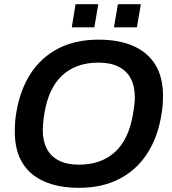

<svg xmlns="http://www.w3.org/2000/svg" viewBox="-20 -888 822 920"><path d="M359 12Q262 12 193 -18Q124 -48 87.5 -107.5Q51 -167 51 -256Q51 -280 52.5 -303Q54 -326 58 -348Q76 -457 127 -535.5Q178 -614 260 -656Q342 -698 452 -698Q549 -698 618 -668Q687 -638 724 -578.5Q761 -519 761 -430Q761 -408 759.5 -386Q758 -364 754 -342Q737 -232 685.5 -152.5Q634 -73 551.5 -30.5Q469 12 359 12ZM357 -99Q412 -99 455.5 -114.5Q499 -130 531.5 -160Q564 -190 585 -234Q606 -278 616 -335Q619 -351 621 -364Q623 -377 624 -387Q625 -397 625.5 -406Q626 -415 626 -423Q626 -475 606.5 -512Q587 -549 548 -568.5Q509 -588 452 -588Q398 -588 354.5 -572.5Q311 -557 278.5 -527Q246 -497 225 -453Q204 -409 194 -352Q191 -336 189.5 -323Q188 -310 187 -299.5Q186 -289 185.5 -280.5Q185 -272 185 -264Q185 -212 204.5 -175Q224 -138 262.5 -118.5Q301 -99 357 -99ZM324 -757 342 -868H451L432 -757ZM526 -757 545 -868H655L636 -757Z"/></svg>

Font: Archivo SemiBold SemiBold
Style: Italic
Weight: 600
Italic angle: -10°
Version: Version 2.001